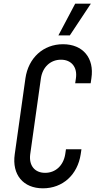

<svg xmlns="http://www.w3.org/2000/svg" viewBox="-20 -1006 519 1042"><path d="M297 -814H359L473 -986H388ZM422 -196H338L334 -169C324 -107 281 -68 225 -68C168 -68 136 -108 144 -169L202 -581C211 -642 254 -682 311 -682C367 -682 401 -642 392 -581L388 -554H472L476 -581C493 -692 429 -766 322 -766C215 -766 134 -692 118 -581L60 -169C44 -58 106 16 213 16C321 16 401 -58 418 -169Z"/></svg>

Font: Mohave
Style: Italic
Weight: 400
Italic angle: -8°
Designer: Gumpita Rahayu
Foundry: Tokotype
Version: Version 2.002;PS 002.002;hotconv 1.0.88;makeotf.lib2.5.64775